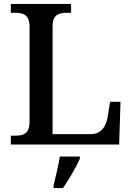

<svg xmlns="http://www.w3.org/2000/svg" viewBox="-20 -734 672 975"><path d="M35 0H585L592 -217H539L527 -142C520 -96 497 -53 441 -53H247V-603C247 -660 281 -669 320 -669H341V-714H35V-669H56C97 -669 130 -660 130 -599V-115C130 -54 97 -45 56 -45H35ZM252 208V221H300C329 179 368 113 386 71V61H284C276 108 263 165 252 208Z"/></svg>

Font: Noto Serif Yezidi Medium
Style: Regular
Weight: 500
Designer: Dalton Maag Ltd
Foundry: Dalton Maag Ltd
Version: Version 1.001